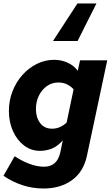

<svg xmlns="http://www.w3.org/2000/svg" viewBox="-20 -862 640 1101"><path d="M533 -842 425 -627H284L424 -842ZM230 219Q166 219 107.5 199.5Q49 180 0 146L64 34Q107 62 150 78Q193 94 233 94Q308 94 326 11L340 -57Q310 -23 277.5 -10Q245 3 209 3Q158 3 117.5 -28Q77 -59 54 -111Q31 -163 31 -226Q31 -285 51.5 -338Q72 -391 108 -431.5Q144 -472 191 -495.5Q238 -519 291 -519Q332 -519 368 -502.5Q404 -486 426 -456L439 -516H595L479 29Q460 122 393.5 170.5Q327 219 230 219ZM279 -124Q324 -124 362 -159L402 -350Q366 -389 315 -389Q278 -389 249 -368.5Q220 -348 203 -313.5Q186 -279 186 -236Q186 -189 210 -156.5Q234 -124 279 -124Z"/></svg>

Font: Red Hat Mono
Style: Bold Italic
Weight: 700
Italic angle: -12°
Monospace: yes
Designer: Pentagram, MCKL
Foundry: Pentagram, MCKL
Version: Version 1.023; ttfautohint (v1.8.3)